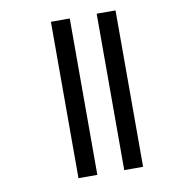

<svg xmlns="http://www.w3.org/2000/svg" viewBox="-73 -687 684 752"><g transform="rotate(-10 269.0 -311.0)"><path d="M361 -622V0H436V-622ZM179 -622V0H254V-622Z"/></g></svg>

Font: Noto Sans ExtraCondensed
Style: Italic
Weight: 400
Width: 2
Italic angle: -12°
Designer: Monotype Design Team
Foundry: Monotype Imaging Inc.
Version: Version 2.013